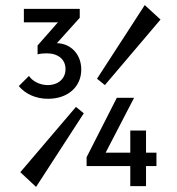

<svg xmlns="http://www.w3.org/2000/svg" viewBox="-20 -723 696 756"><path d="M279 -302 60 -45 122 13 310 -277ZM54 -384C80 -353 121 -334 169 -334C247 -334 300 -381 300 -449C300 -510 258 -552 204 -553L294 -653V-688H74V-635H208L128 -544V-509C139 -512 153 -513 164 -513C209 -513 238 -489 238 -451C238 -413 209 -388 168 -388C138 -388 109 -402 94 -424ZM321 -69H493V10H555V-69H596V-122H555V-209H493V-122H396L508 -338H440L321 -104ZM362 -413 393 -388 612 -646 550 -703Z"/></svg>

Font: MV Cash Light
Style: Regular
Weight: 300
Designer: Rodrigo Fuenzalida
Foundry: fragTYPE
Version: Version 1.100;Glyphs 3.1.2 (3151)